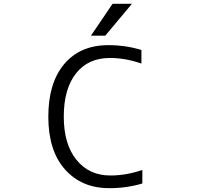

<svg xmlns="http://www.w3.org/2000/svg" viewBox="-20 -977 1040 1007"><path d="M726.6 -85.9V-14.6Q640.6 10.7 551.8 9.8Q408.2 9.8 320.8 -88.4Q233.4 -186.5 233.4 -365.2Q233.4 -542 316.9 -641.1Q400.4 -740.2 548.8 -740.2Q639.6 -740.2 721.7 -714.8V-643.6Q638.7 -672.9 555.7 -672.9Q442.4 -672.9 378.4 -591.8Q314.5 -510.7 314.5 -365.2Q314.5 -220.7 380.9 -138.7Q447.3 -56.6 558.6 -56.6Q643.6 -56.6 726.6 -85.9ZM570.3 -957H671.9L532.2 -790H457Z"/></svg>

Font: Gen Shin Gothic Monospace Normal
Style: Regular
Weight: 350
Designer: [Source Han Sans]
Ryoko NISHIZUKA  (kana & ideographs); Paul D. Hunt (Latin, Greek & Cyrillic); Wenlong ZHANG  (bopomofo
Version: Version 1.002.20150607